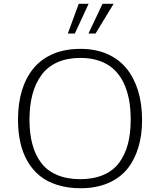

<svg xmlns="http://www.w3.org/2000/svg" viewBox="-20 -976 845 1005"><path d="M516.6 -956.1 442.9 -800.3H480L574.7 -956.1ZM392.1 -956.1 335 -800.3H371.6L443.8 -956.1ZM664.1 -349.6Q664.1 -279.3 649.9 -223.6Q635.3 -168 605 -126Q574.2 -83.5 522.5 -61Q469.7 -38.1 399.4 -38.1Q329.6 -38.1 276.9 -61Q224.1 -84 193.8 -126Q162.6 -168 148.9 -223.6Q134.3 -278.3 134.3 -349.6Q134.3 -422.4 149.9 -481.9Q165 -539.6 197.3 -583.5Q228.5 -626.5 280.3 -649.9Q333 -672.9 400.9 -672.9Q456.5 -672.9 500 -657.7Q543.5 -642.6 574.7 -614.3Q605 -586.4 625.5 -545.9Q645 -505.9 654.8 -457Q664.1 -409.2 664.1 -349.6ZM74.2 -350.1Q74.2 -284.2 86.4 -230.5Q98.6 -175.8 124.5 -130.9Q150.4 -85.9 188.5 -55.7Q225.6 -24.9 280.8 -7.8Q335 9.3 400.9 9.3Q482.4 9.3 544.9 -17.1Q606.9 -43.5 646 -91.3Q684.1 -138.2 704.1 -204.1Q723.6 -267.6 723.6 -348.1Q723.6 -431.6 703.1 -500Q681.6 -568.8 642.6 -617.2Q603 -666 541.5 -693.4Q480.5 -720.2 401.4 -720.2Q320.3 -720.2 257.8 -693.8Q194.8 -666.5 155.3 -618.2Q115.2 -569.3 94.7 -502Q74.2 -433.6 74.2 -350.1Z"/></svg>

Font: My Font
Style: ExtraLight
Weight: 500
Designer: Vernon Adams
Foundry: newtypography
Version: Version 0.001